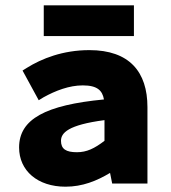

<svg xmlns="http://www.w3.org/2000/svg" viewBox="-20 -692 643 724"><path d="M227 12C291 12 345 -10 395 -40L403 0H536V-288C536 -421 468 -503 317 -503C217 -503 137 -471 81 -436L65 -426L126 -314L144 -325C189 -350 241 -370 292 -370C348 -370 366 -350 372 -317C152 -296 52 -243 52 -136C52 -48 122 12 227 12ZM374 -239V-161C336 -132 307 -118 270 -118C229 -118 210 -130 210 -161C210 -191 237 -221 374 -239ZM485 -556V-672H145V-556Z"/></svg>

Font: Falling Sky
Style: ExBd
Weight: 400
Designer: Paul D. Hunt
Foundry: Adobe Systems Incorporated
Version: Version 1.02